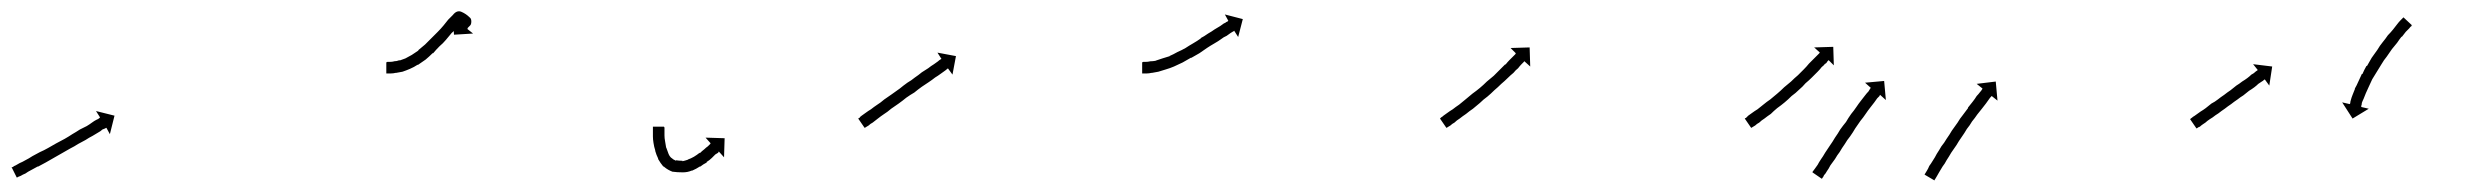

<svg xmlns="http://www.w3.org/2000/svg" viewBox="-27 -296 4294 332"><path d="M-5 -7Q-3 -9 0 -10Q3 -12 7 -14Q12 -16 17 -19Q23 -22 29 -26Q35 -29 42 -33Q49 -36 56 -40Q63 -44 70 -48Q77 -52 85 -56Q92 -60 98 -64Q105 -68 111 -72Q117 -75 123 -78Q128 -81 132 -84Q136 -87 140 -89Q143 -90 145 -92Q145 -92 146 -93L139 -104L171 -96L163 -64L157 -75Q156 -75 155 -74Q153 -73 150 -72Q147 -69 143 -67Q138 -64 133 -61Q127 -58 121 -54Q115 -51 108 -47Q102 -43 94 -39Q87 -35 80 -31Q73 -27 66 -23Q59 -19 52 -15Q45 -11 39 -8H38Q32 -5 27 -2Q21 1 17 4Q12 6 9 8Q6 9 4 10Q3 11 2 11L-7 -7Q-6 -7 -5 -7Z M643 -189Q643 -189 643 -189Q643 -189 643 -189Q643 -189 643 -189Q643 -189 643 -189Q645 -189 647 -189Q647 -189 647 -189Q647 -189 647 -189Q647 -189 647 -189Q647 -189 647 -189Q651 -189 655 -190Q655 -190 655 -190Q655 -190 655 -190Q655 -190 654.5 -190Q654 -190 654 -190Q659 -190 664 -192Q664 -192 664 -191.5Q664 -191 664 -191Q664 -191 663.5 -191Q663 -191 663 -191Q669 -193 674 -195Q674 -195 674 -195Q674 -195 674 -195Q674 -195 674 -195Q674 -195 674 -195Q679 -198 685 -201Q685 -201 685 -201Q685 -201 685 -201Q685 -201 685 -201Q685 -201 685 -201Q691 -205 697 -209Q697 -209 696.5 -209Q696 -209 696 -209Q696 -209 696 -209Q696 -209 696 -209Q702 -214 708 -219Q708 -219 708 -219Q708 -219 708 -219Q708 -219 708 -219Q708 -219 708 -219Q713 -224 719 -230Q719 -230 719 -230Q719 -230 719 -230Q719 -230 719 -230Q719 -230 719 -230Q724 -235 730 -241Q730 -241 730 -241Q730 -241 730 -241Q730 -241 730 -241Q730 -241 730 -241Q735 -246 740 -252Q744 -257 748 -262Q752 -266 756 -270Q763 -279 771 -275.5Q779 -272 785 -266Q788 -264 788 -259Q788 -254 786 -252Q784 -250 782 -248Q782 -247 781 -246L791 -238L758 -236L756 -268L766 -260Q767 -260 768 -261Q769 -263 771 -265Q773 -268 774 -258Q774 -249 772 -251Q770 -253 767 -254.5Q764 -256 768 -256Q770 -256 771 -257Q767 -252 763 -249Q759 -243 754 -239Q749 -233 744 -227Q744 -227 744 -227Q744 -227 744 -227Q744 -227 744 -227Q744 -227 744 -227Q739 -221 733 -216Q733 -216 733 -216Q733 -216 733 -216Q733 -216 733 -216Q733 -216 733 -216Q727 -210 722 -204Q722 -204 721.5 -204Q721 -204 721 -204Q721 -204 721 -204Q721 -204 721 -204Q715 -198 709 -193Q709 -193 709 -193Q709 -193 709 -193Q709 -193 709 -193Q709 -193 709 -193Q702 -188 696 -184Q696 -184 696 -184Q696 -184 695 -184Q695 -184 695 -184Q695 -184 695 -184Q689 -180 682 -177Q682 -177 682 -177Q682 -177 682 -177Q682 -177 682 -177Q682 -177 682 -177Q675 -174 669 -172Q669 -172 669 -172Q669 -172 669 -172Q669 -172 669 -172Q669 -172 669 -172Q663 -171 658 -170Q658 -170 658 -170Q658 -170 658 -170Q658 -170 657.5 -170Q657 -170 657 -170Q653 -169 649 -169Q649 -169 649 -169Q649 -169 649 -169Q649 -169 649 -169Q649 -169 649 -169Q646 -169 643 -169Q643 -169 643 -169Q643 -169 643 -169Q643 -169 643 -169Q643 -169 643 -169Q642 -169 641 -169V-188Q642 -189 643 -189Z M1122 -75Q1122 -75 1122 -75Q1122 -75 1122 -75Q1122 -75 1122 -75Q1122 -75 1122 -75Q1122 -73 1122 -70Q1122 -70 1122 -70Q1122 -70 1122 -70Q1122 -70 1122 -70Q1122 -70 1122 -70Q1122 -66 1122 -62Q1122 -62 1122 -62Q1122 -62 1122 -62Q1122 -62 1122 -62Q1122 -62 1122 -62Q1122 -57 1123 -52Q1123 -52 1123 -52Q1123 -52 1123 -52Q1123 -52 1123 -52Q1123 -52 1123 -52Q1124 -46 1125 -40Q1125 -40 1125 -40.5Q1125 -41 1125 -41Q1125 -41 1125 -41Q1125 -41 1125 -41Q1127 -35 1129 -30Q1129 -30 1129 -30Q1129 -30 1129 -30Q1129 -30 1129 -30Q1129 -30 1129 -30Q1131 -25 1135 -22Q1135 -22 1134 -22Q1134 -23 1134 -23Q1137 -20 1142 -18Q1142 -18 1142 -19Q1141 -19 1141 -19Q1147 -18 1153 -18Q1153 -18 1153 -17Q1152 -17 1152 -17Q1157 -18 1163 -20Q1163 -20 1163 -20Q1163 -20 1163 -20Q1163 -20 1162.5 -20Q1162 -20 1162 -20Q1168 -22 1173 -25Q1173 -25 1173 -25Q1173 -25 1173 -25Q1173 -25 1173 -25Q1173 -25 1173 -25Q1178 -28 1183 -32Q1183 -32 1183 -32Q1183 -32 1183 -32Q1183 -32 1183 -31.5Q1183 -31 1183 -31Q1187 -35 1191 -38Q1191 -38 1191 -38Q1191 -38 1191 -38Q1191 -38 1191 -38Q1191 -38 1191 -38Q1194 -41 1197 -43Q1197 -43 1197 -43Q1197 -43 1197 -43Q1197 -43 1197 -43Q1197 -43 1197 -43Q1199 -45 1201 -47Q1201 -48 1202 -48L1193 -58L1226 -57L1225 -24L1216 -34Q1215 -33 1215 -32Q1213 -31 1210 -29Q1210 -29 1210 -29Q1210 -29 1210 -29Q1210 -29 1210 -29Q1210 -29 1210 -29Q1207 -26 1204 -23Q1204 -23 1204 -23Q1204 -23 1204 -23Q1204 -23 1204 -23Q1204 -23 1204 -23Q1200 -19 1195 -16Q1195 -16 1195 -16Q1195 -16 1195 -16Q1195 -16 1195 -15.5Q1195 -15 1195 -15Q1189 -12 1184 -8Q1184 -8 1184 -8Q1184 -8 1184 -8Q1184 -8 1183.5 -8Q1183 -8 1183 -8Q1177 -4 1170 -1Q1170 -1 1170 -1Q1170 -1 1170 -1Q1170 -1 1169.5 -1Q1169 -1 1169 -1Q1162 2 1154 2Q1154 2 1154 2Q1153 2 1153 2Q1144 2 1137 1Q1137 1 1136 1Q1136 1 1136 1Q1128 -2 1122 -7Q1122 -7 1121 -8Q1120 -8 1120 -8Q1115 -14 1111 -21Q1111 -21 1111 -21Q1111 -21 1111 -21Q1111 -21 1111 -21.5Q1111 -22 1111 -22Q1108 -28 1106 -35Q1106 -35 1106 -35.5Q1106 -36 1106 -36Q1106 -36 1106 -36Q1106 -36 1106 -36Q1104 -42 1103 -49Q1103 -49 1103 -49Q1103 -49 1103 -49Q1103 -49 1103 -49Q1103 -49 1103 -49Q1102 -55 1102 -60Q1102 -60 1102 -60Q1102 -60 1102 -61Q1102 -61 1102 -61Q1102 -61 1102 -61Q1102 -65 1102 -69Q1102 -69 1102 -69Q1102 -69 1102 -69Q1102 -69 1102 -69Q1102 -69 1102 -69Q1102 -73 1102 -75Q1102 -75 1102 -75Q1102 -75 1102 -75Q1102 -75 1102 -75Q1102 -75 1102 -75Q1102 -76 1102 -77H1121Q1122 -76 1122 -75Z M1459 -92Q1460 -94 1463 -96Q1466 -98 1470 -101Q1474 -104 1479 -107Q1484 -111 1490 -115Q1495 -118 1502 -124Q1509 -129 1515 -133Q1522 -138 1529 -143Q1535 -148 1542 -153Q1549 -157 1555 -162Q1561 -166 1567 -171Q1573 -175 1578 -178Q1583 -182 1588 -185Q1592 -188 1595 -190Q1597 -192 1599 -193Q1600 -194 1601 -194L1594 -205L1626 -199L1620 -167L1612 -178Q1612 -177 1611 -177Q1609 -175 1606 -173Q1603 -171 1599 -168Q1595 -165 1590 -162Q1585 -158 1579 -154Q1573 -150 1567 -146Q1560 -141 1554 -136Q1547 -132 1540 -127Q1534 -122 1527 -117Q1521 -113 1514 -108Q1507 -102 1502 -99Q1496 -95 1491 -91Q1486 -87 1482 -84Q1478 -82 1475 -79Q1472 -77 1470 -76Q1469 -75 1468 -75L1457 -91Q1458 -92 1459 -92Z M1950 -189Q1950 -189 1950 -189Q1950 -189 1950 -189Q1950 -189 1950 -189Q1950 -189 1950 -189Q1952 -189 1954 -189Q1954 -189 1954 -189Q1954 -189 1954 -189Q1954 -189 1954 -189Q1954 -189 1954 -189Q1958 -189 1962 -190Q1962 -190 1962 -190Q1962 -190 1962 -190Q1962 -190 1962 -190Q1962 -190 1962 -190Q1966 -190 1972 -191Q1972 -191 1971.5 -191Q1971 -191 1971 -191Q1971 -191 1971 -191Q1971 -191 1971 -191Q1977 -193 1983 -195Q1983 -195 1983 -195Q1983 -195 1983 -195Q1983 -195 1983 -195Q1983 -195 1983 -195Q1989 -197 1996 -199Q1996 -199 1995.5 -199Q1995 -199 1995 -199Q1995 -199 1995 -199Q1995 -199 1995 -199Q2002 -202 2009 -206Q2009 -206 2009 -206Q2009 -206 2009 -206Q2009 -206 2009 -206Q2009 -206 2009 -206Q2016 -209 2023 -213Q2023 -213 2023 -213Q2023 -213 2023 -213Q2023 -213 2023 -213Q2023 -213 2023 -213Q2029 -217 2036 -221Q2036 -221 2036 -221Q2036 -221 2036 -221Q2036 -221 2036 -221Q2036 -221 2036 -221Q2043 -225 2050 -230H2049Q2055 -233 2062 -238Q2069 -242 2073 -245Q2078 -248 2083 -251Q2083 -251 2083 -251Q2083 -251 2083 -251Q2083 -251 2083 -251Q2083 -251 2083 -251Q2087 -254 2090 -256Q2090 -256 2090.5 -256Q2091 -256 2091 -256Q2091 -256 2091 -256Q2091 -256 2091 -256Q2093 -258 2096 -259Q2096 -260 2097 -260L2091 -271L2122 -263L2114 -232L2107 -243Q2107 -242 2106 -242Q2104 -241 2101 -239Q2101 -239 2101 -239Q2101 -239 2101 -239Q2101 -239 2101 -239Q2101 -239 2101 -239Q2098 -237 2094 -234Q2094 -234 2094 -234Q2094 -234 2094 -234Q2094 -234 2094 -234Q2094 -234 2094 -234Q2089 -232 2084 -228Q2080 -225 2073 -221Q2066 -217 2060 -213Q2053 -208 2047 -204Q2047 -204 2047 -204Q2047 -204 2047 -204Q2047 -204 2047 -204Q2047 -204 2047 -204Q2040 -200 2033 -196Q2033 -196 2033 -196Q2033 -196 2033 -196Q2033 -196 2032.5 -196Q2032 -196 2032 -196Q2025 -192 2018 -188Q2018 -188 2018 -188Q2018 -188 2018 -188Q2018 -188 2018 -188Q2018 -188 2018 -188Q2010 -184 2003 -181Q2003 -181 2003 -181Q2003 -181 2003 -181Q2003 -181 2003 -181Q2003 -181 2003 -181Q1996 -178 1989 -176Q1989 -176 1989 -176Q1989 -176 1989 -176Q1989 -176 1989 -176Q1989 -176 1989 -176Q1982 -174 1976 -172Q1976 -172 1976 -172Q1976 -172 1976 -172Q1976 -172 1976 -172Q1976 -172 1976 -172Q1970 -171 1965 -170Q1965 -170 1965 -170Q1965 -170 1965 -170Q1965 -170 1964.5 -170Q1964 -170 1964 -170Q1960 -169 1956 -169Q1956 -169 1956 -169Q1956 -169 1956 -169Q1956 -169 1956 -169Q1956 -169 1956 -169Q1952 -169 1950 -169Q1950 -169 1950 -169Q1950 -169 1950 -169Q1950 -169 1950 -169Q1950 -169 1950 -169Q1949 -169 1948 -169V-188Q1949 -189 1950 -189Z M2465 -93Q2467 -94 2469 -96Q2472 -98 2476 -101Q2480 -104 2485 -107Q2490 -111 2496 -115Q2496 -115 2496 -115Q2496 -115 2496 -115Q2496 -115 2496 -115Q2496 -115 2496 -115Q2501 -119 2507 -124Q2507 -124 2507 -124Q2507 -124 2507 -124Q2507 -124 2507 -124Q2507 -124 2507 -124Q2513 -129 2519 -134Q2519 -134 2519 -134Q2519 -134 2519 -134Q2519 -134 2519 -134Q2519 -134 2519 -134Q2526 -139 2532 -144Q2532 -144 2532 -144Q2532 -144 2532 -144Q2532 -144 2532 -144Q2532 -144 2532 -144Q2538 -149 2544 -155Q2544 -155 2544 -155Q2544 -155 2544 -155Q2544 -155 2544 -155Q2544 -155 2544 -155Q2550 -160 2556 -165Q2556 -165 2556 -165Q2556 -165 2556 -165Q2556 -165 2556 -165Q2556 -165 2556 -165Q2561 -170 2566 -175Q2566 -175 2566 -175Q2566 -175 2566 -175Q2566 -175 2566 -175Q2566 -175 2566 -175Q2571 -180 2576 -185V-184Q2580 -189 2583 -192Q2587 -196 2589 -198Q2592 -201 2593 -202Q2594 -203 2594 -204L2585 -213L2618 -214L2619 -181L2609 -190Q2608 -190 2608 -189Q2606 -187 2604 -185Q2601 -182 2598 -178Q2594 -175 2590 -170Q2585 -166 2580 -161Q2580 -161 2580 -161Q2580 -161 2580 -161Q2580 -161 2580 -161Q2580 -161 2580 -161Q2575 -156 2569 -151Q2569 -151 2569 -151Q2569 -151 2569 -151Q2569 -151 2569 -151Q2569 -151 2569 -151Q2563 -145 2557 -140Q2557 -140 2557 -140Q2557 -140 2557 -140Q2557 -140 2557 -140Q2557 -140 2557 -140Q2551 -134 2545 -129Q2545 -129 2545 -129Q2545 -129 2545 -129Q2545 -129 2545 -129Q2545 -129 2545 -129Q2538 -124 2532 -118Q2532 -118 2532 -118Q2532 -118 2532 -118Q2532 -118 2532 -118Q2532 -118 2532 -118Q2526 -113 2520 -108Q2520 -108 2520 -108Q2520 -108 2520 -108Q2520 -108 2520 -108Q2520 -108 2520 -108Q2514 -104 2508 -99Q2508 -99 2508 -99Q2508 -99 2508 -99Q2508 -99 2508 -99Q2508 -99 2508 -99Q2502 -95 2497 -91Q2492 -88 2488 -84Q2484 -82 2481 -79Q2478 -77 2476 -76Q2475 -75 2474 -75L2463 -91Q2464 -92 2465 -93Z M2992 -92Q2994 -94 2996 -96Q2999 -98 3003 -101Q3007 -104 3012 -107Q3012 -107 3012 -107Q3012 -107 3012 -107Q3012 -107 3012 -107Q3012 -107 3012 -107Q3017 -111 3022 -115Q3022 -115 3022 -115Q3022 -115 3022 -115Q3022 -115 3022 -115Q3022 -115 3022 -115Q3028 -120 3034 -124Q3034 -124 3034 -124Q3034 -124 3034 -124Q3034 -124 3034 -124Q3034 -124 3034 -124Q3040 -129 3046 -134Q3046 -134 3046 -134Q3046 -134 3046 -134Q3046 -134 3046 -134Q3046 -134 3046 -134Q3052 -139 3058 -145Q3058 -145 3058 -145Q3058 -145 3058 -145Q3058 -145 3058 -145Q3058 -145 3058 -145Q3064 -150 3070 -155Q3070 -155 3070 -155Q3070 -155 3070 -155Q3070 -155 3070 -155Q3070 -155 3070 -155Q3076 -161 3082 -166Q3082 -166 3082 -166Q3082 -166 3082 -166Q3082 -166 3082 -166Q3082 -166 3082 -166Q3087 -171 3092 -176Q3092 -176 3092 -176Q3092 -176 3092 -176Q3092 -176 3092 -176Q3092 -176 3092 -176Q3097 -181 3101 -186Q3105 -190 3109 -194Q3112 -197 3115 -200Q3117 -202 3119 -204Q3119 -205 3120 -205L3110 -214L3143 -215L3144 -183L3135 -192Q3134 -191 3133 -190Q3132 -188 3130 -186H3129Q3127 -183 3123 -180Q3120 -176 3116 -172Q3111 -167 3106 -162Q3106 -162 3106 -162Q3106 -162 3106 -162Q3106 -162 3106 -162Q3106 -162 3106 -162Q3101 -157 3095 -152Q3095 -152 3095 -152Q3095 -152 3095 -152Q3095 -152 3095 -152Q3095 -152 3095 -152Q3090 -146 3084 -141Q3084 -141 3084 -141Q3084 -141 3084 -141Q3084 -141 3084 -141Q3084 -141 3084 -141Q3078 -135 3071 -130Q3071 -130 3071 -130Q3071 -130 3071 -130Q3071 -130 3071 -130Q3071 -130 3071 -130Q3065 -124 3059 -119Q3059 -119 3059 -119Q3059 -119 3059 -119Q3059 -119 3059 -119Q3059 -119 3059 -119Q3053 -114 3046 -109Q3046 -109 3046 -109Q3046 -109 3046 -109Q3046 -109 3046 -109Q3046 -109 3046 -109Q3040 -104 3035 -99Q3035 -99 3035 -99Q3035 -99 3035 -99Q3035 -99 3035 -99Q3035 -99 3035 -99Q3029 -95 3024 -91Q3024 -91 3024 -91Q3024 -91 3024 -91Q3024 -91 3024 -91Q3024 -91 3024 -91Q3019 -88 3015 -84Q3011 -82 3008 -79Q3005 -77 3003 -76Q3002 -75 3001 -75L2990 -91Q2991 -92 2992 -92ZM3108 0Q3109 -1 3111 -4Q3113 -7 3116 -11Q3118 -15 3122 -21Q3125 -25 3129 -32Q3133 -38 3137 -44Q3142 -51 3146 -58Q3151 -65 3155 -72Q3160 -79 3165 -85Q3169 -92 3174 -99Q3179 -105 3183 -111Q3187 -117 3191 -122Q3195 -127 3198 -131Q3201 -135 3204 -138Q3206 -141 3207 -143Q3208 -144 3208 -144L3198 -153L3231 -156L3234 -123L3224 -132Q3223 -131 3223 -130Q3221 -128 3219 -126Q3217 -123 3214 -119Q3211 -115 3207 -110Q3203 -105 3199 -99Q3195 -93 3190 -87Q3186 -81 3181 -74Q3177 -67 3172 -60Q3167 -54 3163 -47Q3158 -40 3154 -33Q3150 -28 3146 -21Q3141 -14 3138 -10Q3135 -4 3132 0Q3130 4 3127 7Q3126 10 3124 12Q3124 13 3123 13L3107 2Q3107 1 3108 0ZM3302 4Q3303 2 3305 -1Q3307 -4 3309 -9Q3312 -13 3315 -18Q3319 -24 3322 -30Q3326 -36 3330 -43Q3335 -49 3339 -56Q3344 -63 3348 -70Q3353 -77 3358 -84Q3362 -91 3367 -97Q3372 -104 3376 -109V-110Q3380 -115 3384 -120Q3388 -125 3391 -130Q3394 -133 3397 -137Q3399 -139 3400 -141Q3401 -142 3401 -143L3391 -151L3424 -155L3427 -122L3417 -130Q3416 -129 3416 -129Q3414 -127 3412 -124Q3410 -121 3407 -117Q3404 -113 3400 -108Q3396 -103 3392 -98Q3388 -92 3383 -86Q3379 -79 3374 -73Q3370 -66 3365 -59Q3360 -52 3356 -45Q3351 -38 3347 -32Q3343 -25 3339 -19Q3336 -13 3332 -8Q3329 -3 3326 2Q3324 6 3322 9Q3320 12 3319 14Q3318 15 3318 16L3301 6Q3301 5 3302 4Z M3761 -91Q3763 -92 3765 -94Q3767 -95 3771 -98Q3775 -101 3778 -103Q3783 -106 3787 -109Q3792 -113 3797 -117Q3803 -120 3808 -124Q3813 -128 3819 -132Q3824 -136 3830 -140Q3835 -144 3840 -148Q3845 -151 3850 -155Q3855 -158 3859 -161Q3863 -164 3866 -167Q3870 -169 3872 -171Q3874 -173 3876 -174Q3876 -174 3877 -175L3869 -185L3902 -181L3897 -148L3889 -159Q3889 -158 3888 -158Q3886 -156 3884 -155Q3881 -153 3878 -151Q3875 -148 3871 -145Q3867 -142 3862 -139Q3857 -135 3852 -131Q3847 -128 3842 -124Q3836 -120 3831 -116Q3825 -112 3820 -108Q3814 -104 3809 -100Q3804 -97 3799 -93Q3794 -90 3790 -87Q3787 -84 3782 -81Q3779 -79 3777 -77Q3774 -76 3773 -75Q3772 -74 3771 -74L3760 -90Q3761 -90 3761 -91Z M4142 -251H4143Q4141 -250 4139 -247Q4139 -247 4139 -247Q4139 -247 4139 -247Q4139 -247 4139 -247Q4139 -247 4139 -247Q4136 -244 4133 -241Q4133 -241 4133 -241Q4133 -241 4133 -241Q4133 -241 4133 -241Q4133 -241 4133 -241Q4130 -237 4126 -232Q4126 -232 4126 -232Q4126 -232 4126 -232Q4126 -232 4126 -232.5Q4126 -233 4126 -233Q4122 -228 4118 -222Q4118 -222 4118 -222Q4118 -222 4118 -222Q4118 -222 4118 -222Q4118 -222 4118 -222Q4114 -217 4109 -211Q4109 -211 4109 -211Q4109 -211 4109 -211Q4109 -211 4109 -211Q4109 -211 4109 -211Q4105 -205 4100 -198Q4100 -198 4100 -198Q4100 -198 4100 -198Q4100 -198 4100 -198Q4100 -198 4100 -198Q4095 -192 4091 -185Q4091 -185 4091 -185Q4091 -185 4091 -185Q4091 -185 4091 -185Q4091 -185 4091 -185Q4087 -179 4083 -172Q4083 -172 4083 -172Q4083 -172 4083 -172Q4083 -172 4083 -172Q4083 -172 4083 -172Q4079 -165 4075 -159Q4075 -159 4075 -159Q4075 -159 4075 -159Q4075 -159 4075 -159Q4075 -159 4075 -159Q4072 -152 4069 -146Q4069 -146 4069 -146Q4069 -146 4069 -146Q4069 -146 4069 -146Q4069 -146 4069 -146Q4066 -140 4064 -135Q4064 -135 4064 -135Q4064 -135 4064 -135Q4064 -135 4064 -135Q4064 -135 4064 -135Q4062 -130 4060 -125Q4060 -125 4060 -125Q4060 -125 4060 -125Q4060 -125 4060 -125Q4060 -125 4060 -125Q4058 -121 4057 -118Q4057 -118 4057 -118Q4057 -118 4057 -118Q4057 -118 4057 -118Q4057 -118 4057 -118Q4057 -115 4056 -113Q4056 -113 4056 -113Q4056 -113 4056 -113Q4056 -113 4056 -113Q4056 -113 4056 -113Q4056 -112 4056 -111L4069 -108L4041 -91L4023 -119L4036 -116Q4037 -117 4037 -118Q4037 -118 4037 -118Q4037 -118 4037 -118Q4037 -118 4037 -118Q4037 -118 4037 -118Q4037 -120 4038 -123Q4038 -123 4038 -123Q4038 -123 4038 -123Q4038 -123 4038 -123Q4038 -123 4038 -123Q4039 -127 4041 -132Q4041 -132 4041 -132Q4041 -132 4041 -132Q4041 -132 4041 -132Q4041 -132 4041 -132Q4043 -137 4045 -142Q4045 -142 4045 -142Q4045 -142 4045 -142Q4045 -143 4045 -143Q4045 -143 4045 -143Q4048 -148 4051 -155Q4051 -155 4051 -155Q4051 -155 4051 -155Q4051 -155 4051 -155Q4051 -155 4051 -155Q4054 -161 4057 -168Q4057 -168 4057 -168Q4057 -168 4058 -168Q4058 -168 4058 -168Q4058 -168 4058 -168Q4061 -175 4065 -182Q4065 -182 4065.5 -182Q4066 -182 4066 -182Q4066 -182 4066 -182Q4066 -182 4066 -182Q4070 -189 4074 -196Q4074 -196 4074 -196Q4074 -196 4074 -196Q4074 -196 4074 -196Q4074 -196 4074 -196Q4079 -203 4084 -210Q4084 -210 4084 -210Q4084 -210 4084 -210Q4084 -210 4084 -210Q4084 -210 4084 -210Q4088 -217 4093 -223Q4093 -223 4093 -223Q4093 -223 4093 -223Q4093 -223 4093 -223Q4093 -223 4093 -223Q4098 -229 4102 -235Q4102 -235 4102 -235Q4102 -235 4102 -235Q4102 -235 4102 -235Q4102 -235 4102 -235Q4107 -240 4111 -245Q4111 -245 4111 -245Q4111 -245 4111 -245Q4111 -245 4111 -245Q4111 -245 4111 -245Q4115 -250 4118 -254Q4118 -254 4118 -254Q4118 -254 4118 -254Q4118 -254 4118 -254Q4118 -254 4118 -254Q4121 -258 4124 -261Q4124 -261 4124 -261Q4124 -261 4124 -261Q4124 -261 4124 -261Q4124 -261 4124 -261Q4126 -263 4128 -265Q4129 -266 4129 -266L4144 -252Q4143 -252 4142 -251Z"/></svg>

Font: FRB American Cursive Just Arrows
Style: Italic
Weight: 400
Italic angle: -25°
Version: Version 2.0;Modular Font Editor K font №1